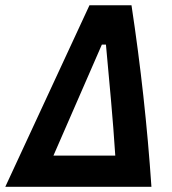

<svg xmlns="http://www.w3.org/2000/svg" viewBox="-52 -714 658 734"><path d="M-31.7 0 290 -693.8H450.7Q503.4 -346.2 526.9 0ZM152.3 -119.1H388.7Q381.8 -225.1 372.3 -331.3Q362.8 -437.5 353 -543.5H337.4Z"/></svg>

Font: Cascadia Mono
Style: Bold Italic
Weight: 700
Italic angle: -10°
Monospace: yes
Designer: Aaron Bell
Foundry: Saja Typeworks
Version: Version 2404.023; ttfautohint (v1.8.4)